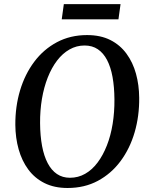

<svg xmlns="http://www.w3.org/2000/svg" viewBox="-20 -928 745 958"><path d="M317 10Q251 10 202 -14.5Q153 -39 121 -82.5Q89 -126 73 -183Q57 -240 56.5 -305Q56 -396.5 80.2 -477.2Q104.5 -558 151 -620Q197.5 -682 264.2 -717.5Q331 -753 414.5 -753Q482 -753 530.8 -728.2Q579.5 -703.5 611.2 -660Q643 -616.5 658.5 -560.2Q674 -504 674.5 -440.5Q675.5 -349.5 651.8 -268Q628 -186.5 581.5 -124Q535 -61.5 468.5 -25.8Q402 10 317 10ZM329 -41Q370 -41 404.8 -60.8Q439.5 -80.5 466.8 -116.8Q494 -153 513.2 -202Q532.5 -251 542 -309.5Q551.5 -368 551 -432Q550.5 -494.5 541.5 -544Q532.5 -593.5 514.2 -628.5Q496 -663.5 468.2 -682.2Q440.5 -701 402 -701Q361.5 -701 326.8 -681.2Q292 -661.5 264.8 -625.8Q237.5 -590 218.2 -541.2Q199 -492.5 189.2 -434.5Q179.5 -376.5 180 -313Q180.5 -249.5 190 -199.2Q199.5 -149 218 -113.8Q236.5 -78.5 264.2 -59.8Q292 -41 329 -41ZM298.5 -907.5H581.5L571 -831.5H288Z"/></svg>

Font: Merriweather 28pt Medium
Style: Italic
Weight: 500
Italic angle: -7.8°
Version: Version 2.101